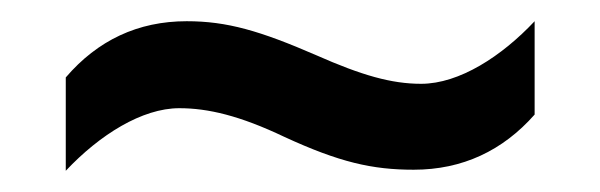

<svg xmlns="http://www.w3.org/2000/svg" viewBox="-20 -443 566 181"><path d="M248 -314C300 -290 331 -283 370 -283C416 -283 454 -301 484 -335V-423C453 -390 413 -364 377 -364C349 -364 321 -372 278 -391C225 -414 194 -423 156 -423C110 -423 72 -405 42 -370V-282C74 -316 114 -341 149 -341C176 -341 206 -334 248 -314Z"/></svg>

Font: Noto Sans Lao SemiCondensed Medium
Style: Regular
Weight: 500
Width: 4
Designer: Monotype Design Team
Foundry: Monotype Imaging Inc.
Version: Version 2.003